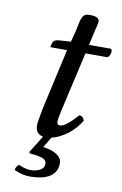

<svg xmlns="http://www.w3.org/2000/svg" viewBox="-86 -611 545 855"><g transform="rotate(10 186.5 -183.5)"><path d="M89.8 86.9 138.2 8.8Q103 2.4 103 -38.1Q103 -51.3 116.2 -118.2L176.8 -389.2H106.9Q101.1 -389.2 101.1 -391.1Q101.1 -394.5 106 -409.2Q109.9 -424.3 133.8 -425.8L187 -429.2L200.2 -479Q202.1 -486.8 204.8 -501.2Q207.5 -515.6 209.7 -524.2Q211.9 -532.7 215.8 -542Q219.7 -551.3 226.8 -555.9Q233.9 -560.5 244.1 -561Q293 -562.5 293 -539.1Q293 -533.7 290.3 -522Q287.6 -510.3 283.9 -495.6Q280.3 -481 278.8 -474.1L269 -429.2H368.2Q376 -423.3 371.8 -408.2Q367.7 -393.1 357.9 -389.2H259.8L200.2 -127Q189.9 -82.5 189.9 -67.9Q189.9 -60.1 194.3 -56.6Q198.7 -53.2 203.1 -53.2Q228.5 -53.2 280.8 -112.8Q299.3 -112.8 304.2 -91.8Q281.7 -54.2 246.1 -27.6Q210.4 -1 175.8 6.8L147 54.2Q187.5 59.1 210.2 74.7Q232.9 90.3 232.9 112.8Q232.9 151.9 201.9 172.9Q170.9 193.8 109.9 193.8Q76.2 193.8 40 176.8Q41 162.1 54.2 150.9Q69.8 156.7 76.2 159.2Q82.5 161.6 91.3 163.3Q100.1 165 109.9 165Q134.3 165 152.1 155Q169.9 145 169.9 127Q169.9 110.4 152.3 103Q134.8 95.7 94.2 92.8Z"/></g></svg>

Font: Common Serif News
Style: Italic
Weight: 450
Italic angle: -12°
Designer: Philipp H. Poll, Khaled Hosny
Foundry: Stefan Peev, Context Ltd.
Version: Version 1.026